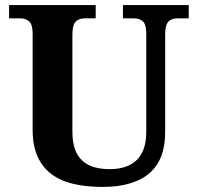

<svg xmlns="http://www.w3.org/2000/svg" viewBox="-20 -734 787 764"><path d="M469.2 -713.9H731V-661.1H688Q662.6 -661.1 649.9 -647.7Q637.2 -634.3 637.2 -596.2V-206.1Q637.2 -155.8 622.8 -115.7Q608.4 -75.7 578.1 -47.9Q547.4 -20 500 -5.1Q452.6 9.8 387.2 9.8Q321.8 9.8 270.3 -2.7Q218.8 -15.1 183.1 -42.5Q147.5 -69.8 128.7 -113Q109.9 -156.2 109.9 -217.8V-600.1Q109.9 -635.3 96.7 -648.2Q83.5 -661.1 59.1 -661.1H16.1V-713.9H360.8V-661.1H318.8Q293.5 -661.1 280.8 -647.7Q268.1 -634.3 268.1 -596.2V-210Q268.1 -168 278.6 -139.4Q289.1 -110.8 308.6 -93.8Q328.1 -76.2 355.5 -68.6Q382.8 -61 417 -61Q485.8 -61 522.9 -96.2Q562 -133.8 562 -208V-600.1Q562 -635.7 549.1 -648.4Q536.1 -661.1 511.2 -661.1H469.2Z"/></svg>

Font: Koh Santepheap
Style: Bold
Weight: 700
Designer: Danh Hong
Version: Version 2.002; ttfautohint (v1.8.3)